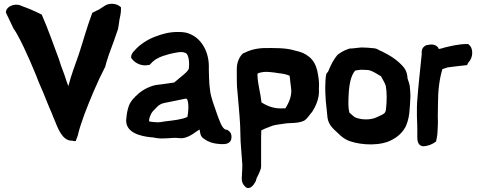

<svg xmlns="http://www.w3.org/2000/svg" viewBox="-20 -734 2501 1003"><path d="M11 -668C26 -638 38 -610 51 -584L52 -583C77 -549 127 -443 170 -337C176 -322 181 -307 187 -294C212 -239 228 -192 252 -139C255 -132 260 -116 267 -102C281 -68 305 4 358 1C358 1 364 3 365 3H376L379 -7C383 -17 386 -22 390 -41C399 -77 407 -95 421 -137C449 -211 488 -305 528 -382L529 -383L536 -409C543 -429 547 -446 555 -465V-466C562 -486 570 -507 578 -528V-529C583 -545 589 -562 595 -578L596 -579V-580C599 -596 602 -613 604 -631C607 -645 613 -669 612 -690V-696L607 -700C586 -718 550 -718 529 -705L495 -683C486 -680 474 -672 462 -667L460 -661C434 -592 415 -521 392 -451C373 -396 352 -343 337 -284L325 -317C313 -358 302 -377 290 -418V-419C262 -493 232 -581 200 -653L198 -658L193 -660C162 -676 129 -690 95 -702C67 -718 28 -707 15 -685C13 -681 11 -676 11 -671Z M639 -105C639 -40 713 -23 767 -17H769C786 -17 798 -9 838 -11C863 -11 891 -16 911 -13C919 -12 925 -12 931 -12H932C974 -16 1011 -54 1023 -57V-56C1026 -49 1022 -22 1047 -8C1065 5 1087 15 1124 18H1125C1127 18 1132 19 1141 19C1157 20 1188 16 1189 -14C1191 -32 1184 -47 1166 -56L1158 -57C1138 -65 1125 -108 1111 -146C1100 -181 1081 -224 1077 -265L1074 -291C1072 -311 1072 -345 1071 -367V-387C1071 -461 1036 -526 980 -553C958 -564 940 -567 911 -567C864 -567 831 -558 789 -542C752 -528 710 -502 682 -469C677 -464 665 -452 665 -436V-432L668 -428C685 -404 717 -390 745 -393L761 -395C766 -399 773 -407 775 -409C794 -427 817 -439 866 -452C898 -459 929 -467 947 -458H948C961 -455 971 -424 967 -380V-379C966 -361 929 -337 890 -303C859 -298 827 -294 796 -290H794C754 -281 716 -260 690 -232H689C684 -225 678 -220 672 -214V-213C649 -188 642 -144 639 -106ZM759 -100V-109C759 -113 762 -122 767 -134C774 -151 782 -156 799 -174C810 -186 823 -193 838 -196C877 -204 915 -212 951 -219C952 -219 954 -218 958 -215C967 -193 965 -152 959 -123C928 -109 884 -105 843 -100C826 -97 812 -95 803 -95C790 -96 769 -97 759 -100Z M1217 -350C1217 -333 1217 -307 1218 -282C1220 -262 1222 -243 1223 -226C1228 -162 1236 -94 1236 -25L1237 7L1243 87C1244 100 1245 113 1246 128C1246 142 1245 159 1244 176V177C1244 183 1243 188 1243 197C1242 215 1249 230 1260 240C1274 256 1291 245 1297 239C1304 233 1309 225 1314 216L1315 215C1317 210 1319 204 1320 198C1328 183 1338 162 1342 148L1343 146V141L1344 139V136C1345 85 1343 33 1344 -18C1344 -30 1345 -37 1345 -53C1357 -59 1372 -66 1390 -72H1391L1392 -73C1408 -81 1436 -84 1471 -89C1480 -90 1490 -91 1499 -91C1524 -92 1549 -93 1571 -105H1572V-106C1588 -117 1600 -139 1611 -150C1625 -173 1650 -216 1646 -269C1649 -307 1643 -337 1637 -366C1623 -425 1583 -458 1520 -470C1474 -485 1410 -483 1360 -483H1359C1311 -481 1280 -470 1248 -454C1228 -434 1217 -406 1217 -373ZM1325 -340V-348C1327 -351 1331 -354 1357 -358C1375 -360 1404 -357 1440 -351H1441C1459 -349 1479 -345 1493 -338L1498 -294V-293C1499 -288 1500 -283 1500 -280V-277C1508 -237 1488 -195 1471 -168H1460C1413 -165 1378 -179 1346 -199C1341 -249 1327 -290 1325 -340Z M1679 -274C1679 -257 1680 -241 1681 -223L1682 -206L1689 -138C1690 -132 1690 -127 1691 -118C1697 -80 1723 -59 1745 -39C1761 -22 1782 -5 1809 4C1871 25 1972 30 2032 -6C2062 -22 2084 -45 2097 -69L2098 -70C2106 -87 2115 -114 2118 -142C2121 -171 2123 -200 2124 -231C2124 -244 2123 -260 2121 -280C2120 -294 2114 -308 2109 -324C2108 -345 2103 -364 2091 -380C2059 -419 2021 -443 1970 -468H1968C1964 -469 1951 -481 1932 -482C1914 -484 1890 -486 1870 -486H1868C1852 -484 1842 -484 1820 -481C1815 -481 1803 -481 1800 -478H1799C1779 -471 1762 -462 1744 -448L1742 -447V-446C1724 -425 1710 -399 1694 -360L1685 -349C1680 -330 1680 -305 1679 -274ZM1800 -187C1800 -203 1800 -218 1801 -234C1804 -301 1815 -341 1835 -365C1840 -366 1844 -367 1850 -368H1852C1863 -371 1885 -369 1905 -368C1922 -365 1945 -351 1966 -338H1967C1968 -337 1969 -337 1970 -336C1979 -319 1992 -298 1995 -287C1998 -272 2000 -251 2000 -229C2000 -208 1999 -189 1997 -170C1995 -139 1987 -140 1947 -121C1916 -106 1864 -107 1833 -122C1827 -126 1814 -138 1805 -146C1802 -159 1800 -173 1800 -187Z M2158 -123C2159 -99 2160 -78 2160 -60V-15C2160 -1 2163 26 2188 30H2191C2218 29 2242 18 2258 5C2260 -7 2264 -21 2265 -37V-38C2265 -44 2267 -62 2267 -74C2268 -92 2268 -108 2267 -124C2268 -148 2267 -166 2268 -192C2268 -261 2275 -319 2291 -373C2298 -375 2308 -379 2319 -382C2346 -386 2386 -390 2420 -394L2427 -408C2451 -430 2455 -480 2430 -500L2426 -504H2420C2375 -504 2334 -493 2299 -485L2298 -484C2284 -480 2274 -478 2271 -478V-481L2270 -484C2256 -504 2232 -504 2209 -498H2207C2195 -493 2184 -482 2183 -465V-450C2175 -369 2165 -285 2159 -200L2158 -175Z"/></svg>

Font: Vapor
Style: ExBd
Weight: 800
Foundry: Cannot Into Space Fonts
Version: Version 0.179